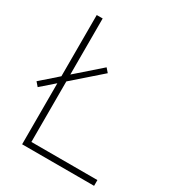

<svg xmlns="http://www.w3.org/2000/svg" viewBox="-178 -846 870 952"><g transform="rotate(30 257.0 -370.0)"><path d="M129 -33H507V0H95V-349.5L20 -284L0.5 -306.5L95 -389.5V-740H129V-419L267 -540L286.5 -517.5L129 -379.5Z"/></g></svg>

Font: Encode Sans Thin
Style: Regular
Weight: 250
Designer: Multiple Designers
Foundry: Impallari Type
Version: Version 2.000